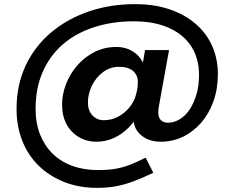

<svg xmlns="http://www.w3.org/2000/svg" viewBox="-20 -738 1133 928"><path d="M450 170Q362 170 290 141.5Q218 113 166.5 62.5Q115 12 87.5 -58Q60 -128 60 -211Q60 -328 104.5 -422Q149 -516 228 -582Q307 -648 410.5 -683Q514 -718 632 -718Q727 -718 801 -692.5Q875 -667 927 -621.5Q979 -576 1006 -514.5Q1033 -453 1033 -380Q1033 -308 1011.5 -248Q990 -188 951.5 -144Q913 -100 863 -76.5Q813 -53 757 -53Q717 -53 688 -67.5Q659 -82 642.5 -106Q626 -130 626 -160Q626 -175 629 -190.5Q632 -206 634 -222L656 -200Q635 -155 602.5 -122Q570 -89 530 -71Q490 -53 447 -53Q399 -53 361 -75.5Q323 -98 301.5 -138Q280 -178 280 -233Q280 -281 298.5 -330Q317 -379 352 -420Q387 -461 435.5 -486Q484 -511 542 -511Q582 -511 612.5 -495Q643 -479 661.5 -451.5Q680 -424 684 -388L654 -335L681 -496H797L747 -219Q743 -193 747 -177Q751 -161 763 -153Q775 -145 792 -145Q821 -145 848 -161Q875 -177 896 -208Q917 -239 929.5 -281.5Q942 -324 942 -375Q942 -455 905 -513Q868 -571 797 -603Q726 -635 627 -635Q521 -635 433 -606Q345 -577 283 -523Q221 -469 186.5 -390.5Q152 -312 152 -213Q152 -143 173.5 -88.5Q195 -34 234 4.5Q273 43 329 63.5Q385 84 453 84Q504 84 540 77.5Q576 71 609 58Q642 45 684 24L721 97Q669 122 626.5 138Q584 154 542 162Q500 170 450 170ZM482 -157Q518 -157 550 -173.5Q582 -190 606 -219.5Q630 -249 638 -283Q642 -298 644 -310.5Q646 -323 646 -334Q648 -360 637.5 -378Q627 -396 606.5 -405.5Q586 -415 556 -415Q512 -415 478 -389.5Q444 -364 424.5 -324.5Q405 -285 405 -242Q405 -203 427 -180Q449 -157 482 -157Z"/></svg>

Font: Lexend Exa Medium
Style: Regular
Weight: 500
Designer: Bonnie Shaver-Troup, Thomas Jockin
Foundry: Lexend
Version: Version 1.007